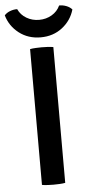

<svg xmlns="http://www.w3.org/2000/svg" viewBox="-81 -923 460 962"><g transform="rotate(-5 149.0 -442.0)"><path d="M90.5 -683Q103.5 -685.5 120 -686.2Q136.5 -687 148.5 -687Q162 -687 178 -686.2Q194 -685.5 207.5 -683V0Q194 2.5 178 3.2Q162 4 148.5 4Q136.5 4 120 3.2Q103.5 2.5 90.5 0ZM319 -862.5Q303.5 -808 257.8 -772.5Q212 -737 149 -737Q86 -737 40.2 -772.5Q-5.5 -808 -21 -862.5Q-10 -875 8 -881.8Q26 -888.5 43.5 -888Q57 -858.5 85.5 -841.8Q114 -825 149 -825Q184 -825 212.5 -841.8Q241 -858.5 254.5 -888Q272.5 -888.5 290.2 -881.8Q308 -875 319 -862.5Z"/></g></svg>

Font: Signika Light Medium
Style: Regular
Weight: 500
Version: Version 2.003;gftools[0.9.32]